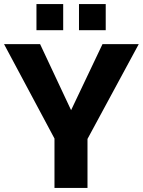

<svg xmlns="http://www.w3.org/2000/svg" viewBox="-20 -928 705 948"><path d="M178 -710 331 -384 486 -710H665L412 -242V0H249V-244L0 -710ZM160 -779V-908H292V-779ZM370 -779V-908H502V-779Z"/></svg>

Font: Oxford Sans
Style: Regular
Weight: 800
Designer: Matt McInerney, Pablo Impallari, Rodrigo Fuenzalida
Foundry: Matt McInerney, Pablo Impallari, Rodrigo Fuenzalida
Version: Version 3.000g; ttfautohint (v1.5) -l 8 -r 28 -G 28 -x 14 -D